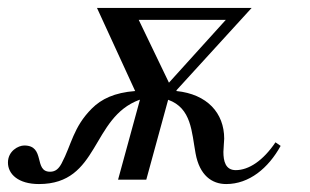

<svg xmlns="http://www.w3.org/2000/svg" viewBox="-20 -452 781 483"><path d="M548 -402 405 -244 329 -402ZM673 -94C642 -48 606 -24 573 -24C547 -24 542 -47 542 -70C542 -78 544 -97 544 -103C544 -168 501 -215 424 -223V-225L613 -432H224L320 -223C268 -219 235 -203 211 -179C164 -132 160 -88 135 -41C128 -28 120 -20 106 -20C64 -20 95 -86 41 -86C26 -86 0 -72 0 -43C0 -14 26 11 78 11C231 11 208 -156 331 -201H332L277 0H348L403 -201C462 -180 462 -120 472 -66C482 -11 513 11 549 11C607 11 655 -29 686 -85Z"/></svg>

Font: XITS
Style: Italic
Weight: 400
Italic angle: -16.33°
Designer: MicroPress Inc., with final additions and corrections provided by Coen Hoffman, Elsevier (retired)
Version: Version 1.302